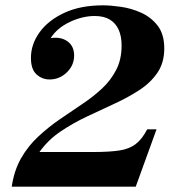

<svg xmlns="http://www.w3.org/2000/svg" viewBox="-20 -700 659 720"><path d="M24 0Q33 -61 59 -106.5Q85 -152 122.5 -187Q160 -222 202.5 -251.5Q245 -281 286.5 -308.5Q328 -336 361.5 -367Q395 -398 415.5 -437.5Q436 -477 436 -529Q436 -564 425 -588.5Q414 -613 392 -626.5Q370 -640 335 -640Q289 -640 241.5 -617.5Q194 -595 170 -557Q208 -563 233 -545Q258 -527 258 -492Q258 -455 230.5 -428.5Q203 -402 166 -402Q138 -402 117 -421Q96 -440 96 -483Q96 -534 128.5 -579Q161 -624 221.5 -652Q282 -680 366 -680Q394 -680 433 -674.5Q472 -669 509 -652.5Q546 -636 571 -604Q596 -572 596 -518Q596 -465 570.5 -427.5Q545 -390 503 -362.5Q461 -335 410 -311.5Q359 -288 306 -263Q253 -238 206.5 -206.5Q160 -175 128 -130H331Q389 -130 426.5 -135.5Q464 -141 488.5 -159.5Q513 -178 532 -215H567L489 0Z"/></svg>

Font: Brygada 1918
Style: Bold Italic
Weight: 700
Italic angle: -8°
Designer: Mateusz Machalski | Borys Kosmynka | Przemek Hoffer
Foundry: NIEPODLEGLA 2018
Version: Version 3.006